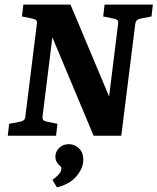

<svg xmlns="http://www.w3.org/2000/svg" viewBox="-20 -593 688 839"><path d="M14 0 20 -52 67 -61Q78 -63 84 -68Q90 -73 91 -85L141 -488Q143 -501 137.5 -505.5Q132 -510 120 -512L76 -521L82 -573H288L472 -135L452 -133L496 -488Q498 -501 492.5 -505.5Q487 -510 475 -512L431 -521L437 -573H648L642 -521L595 -512Q585 -510 579 -505Q573 -500 571 -488L510 0H389L192 -470L214 -472L166 -85Q165 -72 170 -67.5Q175 -63 187 -61L231 -52L225 0ZM229 226 209 193Q221 185 234 172Q247 159 248 146Q249 138 245.5 135Q242 132 238 128Q231 121 226.5 112.5Q222 104 222 92Q222 69 239 53Q256 37 281 37Q306 37 325 55Q344 73 344 106Q344 140 315.5 175.5Q287 211 229 226Z"/></svg>

Font: Rasa
Style: Italic
Weight: 400
Italic angle: -7.10001°
Designer: Anna Giedrys (Yrsa+Rasa design), David Brezina (Yrsa art-direction, Rasa art-direction, design)
Foundry: Rosetta Type Foundry
Version: Version 2.004